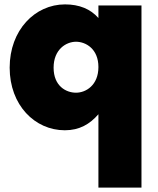

<svg xmlns="http://www.w3.org/2000/svg" viewBox="-20 -586 720 874"><path d="M24 -278C24 -107 139 7 275 7C342 7 389 -21 428 -66V268H624V-561H428V-504C392 -545 341 -566 276 -566C139 -566 24 -449 24 -278ZM428 -281C428 -198 371 -164 326 -164C281 -164 224 -194 224 -278C224 -361 281 -396 326 -396C371 -396 428 -363 428 -281Z"/></svg>

Font: SVN-Poppins ExtraBold
Style: Regular
Weight: 800
Designer: Ninad Kale (Devanagari), Jonny Pinhorn (Latin)
Foundry: Indian Type Foundry
Version: Version 3.002 2017; ttfautohint (v1.8.3)